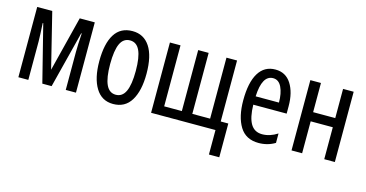

<svg xmlns="http://www.w3.org/2000/svg" viewBox="-76 -889 2700 1417"><g transform="rotate(15 1274.0 -180.0)"><path d="M505 0H427V-291Q427 -342 433 -433H429L319 0H248L139 -433H135Q141 -325 141 -293V0H65V-537H180L284 -116L390 -537H505Z M790 10Q703 10 657 -65Q611 -140 611 -269Q611 -404 656 -475.5Q701 -547 792 -547Q878 -547 925 -476Q972 -405 972 -269Q972 -139 926.5 -64.5Q881 10 790 10ZM792 -61Q842 -61 866 -112.5Q890 -164 890 -269Q890 -373 866 -424.5Q842 -476 792 -476Q741 -476 717.5 -425Q694 -374 694 -269Q694 -165 718 -113Q742 -61 792 -61Z M1592 -71H1650V187H1571V0H1079V-537H1160V-71H1295V-537H1375V-71H1511V-537H1592Z M2047 -309V-253H1792Q1794 -155 1823 -107Q1852 -59 1911 -59Q1970 -59 2027 -96V-24Q1971 10 1902 10Q1804 10 1758 -65Q1712 -140 1712 -265Q1712 -402 1756 -474Q1800 -546 1884 -546Q1963 -546 2005 -480Q2047 -414 2047 -309ZM1793 -317H1971Q1971 -388 1949 -434Q1927 -480 1884 -480Q1800 -480 1793 -317Z M2233 -314H2402V-537H2483V0H2402V-244H2233V0H2152V-537H2233Z"/></g></svg>

Font: Noto Sans UI Cond
Style: Regular
Weight: 400
Width: 3
Designer: Monotype Design Team
Foundry: Monotype Imaging Inc.
Version: Version 1.001